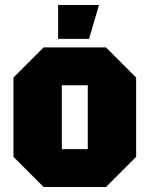

<svg xmlns="http://www.w3.org/2000/svg" viewBox="-20 -750 600 770"><path d="M34 -121V-439L155 -560H405L526 -439V-121L405 0H155ZM228 -152H332V-408H228ZM213 -594V-730H377L337 -594Z"/></svg>

Font: Tektur SemiCondensed ExtraBold
Style: Regular
Weight: 800
Width: 4
Designer: Adam Jagosz
Foundry: Adam Jagosz
Version: Version 1.005;gftools[0.9.30]